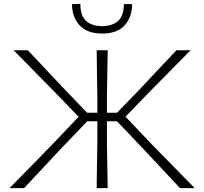

<svg xmlns="http://www.w3.org/2000/svg" viewBox="-20 -973 1056 993"><path d="M29.5 0Q59 -30.5 97.5 -69.5Q136 -108.5 176.2 -149.8Q216.5 -191 252 -227.5L386.5 -369L265.5 -494.5Q213 -548 159.8 -602Q106.5 -656 50.5 -713H124Q179.5 -654.5 221.2 -609.8Q263 -565 306 -519.5L430.5 -390H483.5V-475Q482 -541 481.5 -596.8Q481 -652.5 480 -713H537Q536 -652.5 535 -596.8Q534 -541 533 -475V-390H585.5L710.5 -519.5Q753 -565 795 -609.8Q837 -654.5 892.5 -713H965.5Q909.5 -656 856 -602Q802.5 -548 750 -494.5L629 -369.5L765.5 -226Q800.5 -190.5 840.5 -149.5Q880.5 -108.5 918.8 -69.5Q957 -30.5 987 0H911Q859.5 -54.5 816 -101.5Q772.5 -148.5 731 -192.5L585 -346H533V-237Q534 -171.5 535 -116Q536 -60.5 537 0H480Q481 -60 481.5 -115.8Q482 -171.5 483.5 -237V-346H431.5L288.5 -197Q244.5 -149.5 200 -102Q155.5 -54.5 104.5 0ZM508 -799.5Q430 -799.5 391.2 -842.5Q352.5 -885.5 352.5 -951.5L395.5 -953Q395.5 -893.5 423.8 -866.2Q452 -839 508 -837.5Q564 -839 592.2 -866Q620.5 -893 620.5 -951.5H663.5Q663 -885.5 625 -842.5Q587 -799.5 508 -799.5Z"/></svg>

Font: Commissioner Loud ExtraLight
Style: Regular
Weight: 200
Designer: Kostas Bartsokas
Foundry: Kostas Bartsokas
Version: Version 1.000; ttfautohint (v1.8.3)